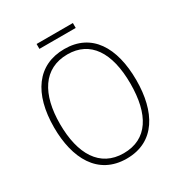

<svg xmlns="http://www.w3.org/2000/svg" viewBox="-193 -1063 1056 1118"><g transform="rotate(-30 335.5 -503.5)"><path d="M458 -924H214V-891H458ZM612 -451C612 -674 521 -818 339 -818C157 -818 59 -678 59 -452C59 -245 143 -83 336 -83C528 -83 612 -242 612 -451ZM99 -452C99 -651 177 -782 339 -782C491 -782 572 -662 572 -451C572 -246 497 -119 336 -119C177 -119 99 -250 99 -452Z"/></g></svg>

Font: Noto Sans Kannada UI SemiCondensed ExtraLight
Style: Regular
Weight: 200
Width: 4
Designer: Jelle Bosma - Monotype Design Team
Foundry: Monotype Imaging Inc.
Version: Version 2.005